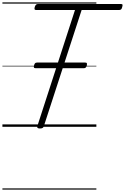

<svg xmlns="http://www.w3.org/2000/svg" viewBox="-20 -1050 1035 1590"><path d="M310 14Q283 14 289 -5L601 -967H281Q269 -967 266.5 -973Q264 -979 268 -993Q273 -1007 279 -1012Q285 -1017 296 -1017H980Q993 -1017 994.5 -1011Q996 -1005 992 -992Q989 -978 983 -972.5Q977 -967 965 -967H656L343 -5Q340 5 333 9.5Q326 14 310 14ZM276 -485Q263 -485 261 -491.5Q259 -498 262 -509Q265 -520 270 -526Q275 -532 288 -532H685Q698 -532 699.5 -525Q701 -518 699 -508Q696 -497 690.5 -491Q685 -485 673 -485ZM0 510H778V520H0ZM0 -20H778V0H0ZM0 -505H778V-500H0ZM0 -1030H778V-1020H0Z"/></svg>

Font: Playwrite CO Guides
Style: Regular
Weight: 400
Designer: Veronika Burian, José Scaglione
Foundry: TypeTogether
Version: Version 1.003